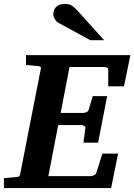

<svg xmlns="http://www.w3.org/2000/svg" viewBox="-35 -949 678 969"><path d="M590.8 -513.2H511.2V-598.1Q511.2 -605.5 503.7 -608.2Q496.1 -610.8 487.8 -610.8H315.9L271 -378.9H383.8Q391.6 -378.9 400.6 -382.6Q409.7 -386.2 412.1 -394L433.1 -463.9H505.9L460 -229H386.2L396 -304.2Q396.5 -307.1 394.5 -309.6Q392.6 -312 389.2 -314Q385.7 -315.9 381.6 -316.9Q377.4 -317.9 374 -317.9H258.8L209 -60.1H421.9Q429.7 -60.1 438.7 -64Q447.8 -67.9 450.2 -74.2L481.9 -173.8H561L525.9 0H-15.1V-49.8Q-3.9 -50.8 7.1 -51.8Q18.1 -52.7 26.4 -53.7Q36.1 -54.7 44.9 -55.2Q56.2 -56.2 60.8 -58.6Q65.4 -61 66.9 -70.8L170.9 -601.1Q173.3 -609.9 168 -612.5Q162.6 -615.2 152.8 -616.2Q144 -616.7 134.8 -617.7Q126.5 -618.7 116.2 -619.4Q106 -620.1 96.2 -621.1V-670.9H623ZM420.9 -746.1 258.8 -834.5Q253.4 -837.4 249 -842.5Q244.6 -847.7 241.2 -853.5Q237.8 -859.4 235.8 -865.5Q233.9 -871.6 233.9 -876.5Q233.9 -885.3 236.8 -894.8Q239.7 -904.3 246.3 -911.9Q252.9 -919.4 263.9 -924.3Q274.9 -929.2 291 -929.2Q301.3 -929.2 309.1 -927.7Q316.9 -926.3 324 -922.6Q331.1 -918.9 338.1 -912.8Q345.2 -906.7 354 -897.5L490.7 -746.1Z"/></svg>

Font: Charis SIL APac
Style: Bold Italic
Weight: 700
Italic angle: -11°
Foundry: SIL International
Version: Version 5.000